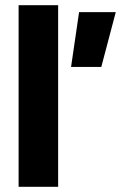

<svg xmlns="http://www.w3.org/2000/svg" viewBox="-20 -723 468 743"><path d="M255 -464 286 -676H428L372 -464ZM52 0V-703H205V0Z"/></svg>

Font: Cairo ExtraBold
Style: Regular
Weight: 800
Designer: Mohamed Gaber, Accademia di Belle Arti di Urbino
Foundry: Kief Type Foundry, Accademia di Belle Arti di Urbino
Version: Version 3.117